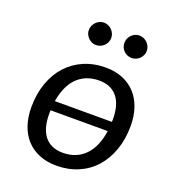

<svg xmlns="http://www.w3.org/2000/svg" viewBox="-126 -765 767 865"><g transform="rotate(20 257.5 -332.5)"><path d="M46.9 0ZM302.2 -484.9Q347.7 -484.9 383.8 -470Q419.9 -455.1 445.1 -427.7Q470.2 -400.4 483.4 -361.8Q496.6 -323.2 496.6 -275.9Q496.6 -211.9 478 -159.7Q459.5 -107.4 426 -70.3Q392.6 -33.2 345.7 -13.2Q298.8 6.8 242.2 6.8Q196.3 6.8 159.9 -8.1Q123.5 -22.9 98.4 -50.3Q73.2 -77.6 60.1 -116.2Q46.9 -154.8 46.9 -202.1Q46.9 -266.1 65.4 -318.4Q84 -370.6 117.4 -407.5Q150.9 -444.3 198 -464.6Q245.1 -484.9 302.2 -484.9ZM249.5 -57.6Q283.7 -57.6 310.5 -68.8Q337.4 -80.1 357.2 -101.1Q377 -122.1 389.4 -151.9Q401.9 -181.6 407.2 -218.8H133.3Q132.8 -214.4 132.8 -209.7Q132.8 -205.1 132.8 -200.7Q132.8 -167.5 139.9 -141.1Q147 -114.7 161.4 -96.2Q175.8 -77.6 197.8 -67.6Q219.7 -57.6 249.5 -57.6ZM294.9 -419.9Q260.7 -419.9 233.9 -408.9Q207 -397.9 187.5 -377.7Q168 -357.4 155.5 -328.6Q143.1 -299.8 137.2 -264.2H410.6Q410.6 -267.1 410.9 -270Q411.1 -272.9 411.1 -276.4Q411.1 -309.6 404.1 -336.2Q397 -362.8 382.3 -381.3Q367.7 -399.9 345.9 -409.9Q324.2 -419.9 294.9 -419.9ZM278.8 -617.7Q278.8 -606.9 274.4 -597.4Q270 -587.9 262.7 -580.6Q255.4 -573.2 245.4 -569.1Q235.4 -564.9 224.6 -564.9Q213.9 -564.9 204.3 -569.1Q194.8 -573.2 187.5 -580.6Q180.2 -587.9 175.8 -597.4Q171.4 -606.9 171.4 -617.7Q171.4 -628.9 175.8 -638.9Q180.2 -648.9 187.5 -656.2Q194.8 -663.6 204.3 -668Q213.9 -672.4 224.6 -672.4Q235.4 -672.4 245.4 -668Q255.4 -663.6 262.7 -656.2Q270 -648.9 274.4 -638.9Q278.8 -628.9 278.8 -617.7ZM449.2 -617.7Q449.2 -606.9 444.8 -597.4Q440.4 -587.9 433.1 -580.6Q425.8 -573.2 415.8 -569.1Q405.8 -564.9 395 -564.9Q383.8 -564.9 374.3 -569.1Q364.7 -573.2 357.4 -580.6Q350.1 -587.9 345.9 -597.4Q341.8 -606.9 341.8 -617.7Q341.8 -628.9 345.9 -638.9Q350.1 -648.9 357.4 -656.2Q364.7 -663.6 374.3 -668Q383.8 -672.4 395 -672.4Q405.8 -672.4 415.8 -668Q425.8 -663.6 433.1 -656.2Q440.4 -648.9 444.8 -638.9Q449.2 -628.9 449.2 -617.7Z"/></g></svg>

Font: Carlito
Style: Italic
Weight: 400
Italic angle: -7°
Designer: Lukasz Dziedzic
Foundry: tyPoland Lukasz Dziedzic
Version: Version 1.104